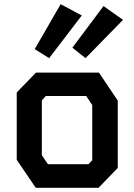

<svg xmlns="http://www.w3.org/2000/svg" viewBox="-20 -898 640 918"><path d="M152 -551H453L543 -417V-95L451 0H151L60 -134V-456ZM180 -156 209 -113H403L421 -132V-396L392 -439H199L180 -418ZM215 -620 371 -824 270 -878 146 -663ZM389 -620 568 -803 475 -869 326 -670Z"/></svg>

Font: Kode Mono
Style: Bold
Weight: 700
Monospace: yes
Designer: Isa Ozler
Foundry: Kadena LLC
Version: Version 1.206;gftools[0.9.28]